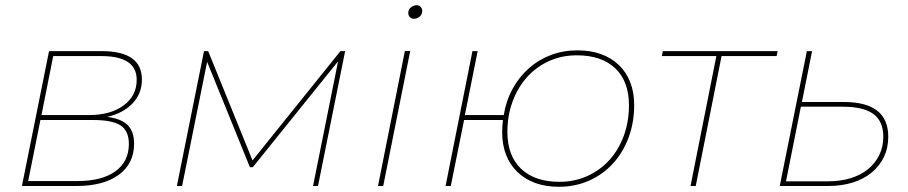

<svg xmlns="http://www.w3.org/2000/svg" viewBox="-20 -713 3482 736"><path d="M168 -517H370Q524 -517 524 -408Q524 -354 488 -316.5Q452 -279 391 -265Q445 -258 469.5 -233.5Q494 -209 494 -162Q494 -86 435.5 -43Q377 0 272 0H64ZM322 -272Q404 -272 454 -309Q504 -346 504 -407Q504 -498 369 -498H184L139 -272ZM277 -19Q371 -19 422.5 -56.5Q474 -94 474 -161Q474 -211 442.5 -232Q411 -253 336 -253H135L88 -19Z M762 -517H778L948 -98L1285 -517H1303L1199 0H1180L1276 -478L949 -72H938L774 -476L678 0H658Z M1566.5 -641Q1556.5 -641 1550.8 -647.8Q1545 -654.5 1545 -663Q1545 -677 1555.5 -685Q1566 -693 1577.5 -693Q1587.5 -693 1593 -686.2Q1598.5 -679.5 1598.5 -671Q1598.5 -657 1588.2 -649Q1578 -641 1566.5 -641ZM1449 0H1429L1532 -517.5H1552.5Z M1791 -517H1811L1762 -272H1911Q1920 -327 1945 -372.5Q1970 -418 2007 -451Q2044 -484 2091.5 -502Q2139 -520 2194 -520Q2244 -520 2284 -505.5Q2324 -491 2352.5 -463.5Q2381 -436 2396 -397.5Q2411 -359 2411 -311Q2411 -243 2389.5 -185.5Q2368 -128 2329.5 -86Q2291 -44 2238 -20.5Q2185 3 2122 3Q2072 3 2032 -11.5Q1992 -26 1963.5 -53.5Q1935 -81 1920 -119.5Q1905 -158 1905 -206Q1905 -231 1908 -253H1759L1708 0H1688ZM2125 -16Q2182 -16 2231 -38Q2280 -60 2315.5 -99Q2351 -138 2371 -192Q2391 -246 2391 -310Q2391 -401 2338.5 -451Q2286 -501 2191 -501Q2134 -501 2085 -479Q2036 -457 2000.5 -417.5Q1965 -378 1945 -324Q1925 -270 1925 -207Q1925 -116 1977.5 -66Q2030 -16 2125 -16Z M2627 0 2726 -498H2517L2521 -517H2961L2957 -498H2746L2647 0Z M3215 -322Q3385 -322 3385 -189Q3385 -146 3368.5 -111.5Q3352 -77 3322 -52Q3292 -27 3249.5 -13.5Q3207 0 3154 0H2969L3073 -517H3093L3054 -322ZM3154 -18Q3202 -18 3241 -30Q3280 -42 3307.5 -64.5Q3335 -87 3350.5 -118.5Q3366 -150 3366 -189Q3366 -248 3328 -276Q3290 -304 3210 -304H3050L2993 -18Z"/></svg>

Font: Argentum Sans Thin
Style: Italic
Weight: 100
Italic angle: -11°
Designer: Julieta Ulanovsky (font), Cristiano Sobral (main changes and remaster)
Foundry: Julieta Ulanovsky (font), Cristiano Sobral (main changes and remaster)
Version: Version 2.007;June 15, 2022;FontCreator 14.0.0.2814 64-bit; 